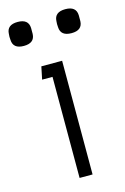

<svg xmlns="http://www.w3.org/2000/svg" viewBox="-151 -717 501 767"><g transform="rotate(-15 100.0 -333.0)"><path d="M133.8 -470.2V0H80.1V-418H37.1L47.9 -470.2ZM-43.9 -604Q-45.4 -617.2 -43.9 -628.9Q-42.5 -666 2 -666Q46.4 -666 47.9 -628.9V-604Q46.4 -566.9 2 -566.9Q-42.5 -566.9 -43.9 -604ZM152.8 -604Q151.4 -617.2 152.8 -628.9Q154.3 -666 199.2 -666Q243.7 -666 245.1 -628.9V-604Q243.7 -566.9 199.2 -566.9Q154.3 -566.9 152.8 -604Z"/></g></svg>

Font: Kreadon Light
Style: Regular
Weight: 300
Designer: kohakuno
Foundry: StudioGnu
Version: Version 1.000;Glyphs 3.1.2 (3151)